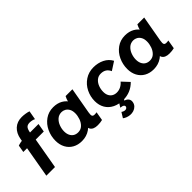

<svg xmlns="http://www.w3.org/2000/svg" viewBox="-14 -1429 2340 2340"><g transform="rotate(-45 1155.5 -259.0)"><path d="M154.8 -512.8H419L399.8 -402.6H47L63.2 -496Q84.2 -503.4 109.2 -508.1Q134.2 -512.8 154.8 -512.8ZM333.8 -718Q362.2 -718 395.8 -712.8Q429.4 -707.6 451 -699.4L430.6 -585Q413 -593.6 393.8 -597.8Q374.6 -602 354.6 -602Q317.6 -602 299.4 -582.4Q281.2 -562.8 272.6 -513L262.4 -452.2L268.8 -448.6L190.2 0H41.2L135.6 -539.4Q150.4 -623.2 202.3 -670.6Q254.2 -718 333.8 -718Z M810.2 -166.6 829.4 -165.2 861.2 -430.8Q863.4 -438.8 866.2 -450.2Q876.2 -489 893.2 -520H1010.6L950.8 -182.8Q943.6 -141.4 950.6 -125.8Q957.6 -110.2 985.2 -110.2Q1004.6 -110.2 1020.4 -113.6L1001 -0.2Q965 9.2 919.8 9.2Q845 9.2 820.1 -34.6Q795.2 -78.4 810.2 -166.6ZM916.8 -302.2Q916.8 -219 883.6 -147.3Q850.4 -75.6 789.4 -32.8Q728.4 10 647.6 10Q579.6 10 528.1 -19Q476.6 -48 448.5 -100.8Q420.4 -153.6 420.4 -222.2Q420.4 -301.8 453.5 -372.9Q486.6 -444 547.9 -487.8Q609.2 -531.6 689.4 -531.6Q759.4 -531.6 810.9 -502.3Q862.4 -473 889.6 -420.7Q916.8 -368.4 916.8 -302.2ZM575.4 -228.8Q575.4 -189.2 589.3 -159.7Q603.2 -130.2 628.8 -114.3Q654.4 -98.4 689.6 -98.4Q735.8 -98.4 767.1 -128.5Q798.4 -158.6 813.5 -202.9Q828.6 -247.2 828.6 -288.4Q828.6 -333.2 812 -362Q795.4 -390.8 770.5 -404.1Q745.6 -417.4 719.8 -417.4Q672.4 -417.4 639.9 -388Q607.4 -358.6 591.4 -314.8Q575.4 -271 575.4 -228.8Z M1100.4 -224.8Q1100.4 -303.8 1135.1 -373.6Q1169.8 -443.4 1233.8 -486Q1297.8 -528.6 1380.2 -528.6Q1457 -528.6 1519.7 -497.8Q1582.4 -467 1615.2 -406.4L1506.4 -336Q1490.4 -373.2 1461.4 -392.1Q1432.4 -411 1389.2 -411Q1346.8 -411 1316.1 -385Q1285.4 -359 1269.5 -317.9Q1253.6 -276.8 1253.6 -231.2Q1253.6 -192.4 1268 -164.8Q1282.4 -137.2 1308 -122.8Q1333.6 -108.4 1366.2 -108.4Q1403 -108.4 1435.4 -125Q1467.8 -141.6 1492 -170.6L1576.6 -80.2Q1532 -34.6 1477.1 -11.7Q1422.2 11.2 1358.4 11.2Q1281 11.2 1222.3 -17.8Q1163.6 -46.8 1132 -100.3Q1100.4 -153.8 1100.4 -224.8ZM1195.8 165.2 1238.2 97 1244.4 102.4Q1262.6 113 1280.4 115.4Q1296.8 116.8 1308.2 109.5Q1319.6 102.2 1321.8 90.4Q1325.2 75.6 1311.8 65.1Q1298.4 54.6 1264.4 51.6L1300.6 -6.4L1378.4 0L1360 25.4Q1393.8 35.2 1409.9 57.4Q1426 79.6 1420.6 111Q1415.4 141.8 1395 162.8Q1374.6 183.8 1345.9 193Q1317.2 202.2 1287.4 199.6Q1260.8 197 1237.1 188Q1213.4 179 1195.8 165.2Z M2047.2 -166.6 2066.4 -165.2 2098.2 -430.8Q2100.4 -438.8 2103.2 -450.2Q2113.2 -489 2130.2 -520H2247.6L2187.8 -182.8Q2180.6 -141.4 2187.6 -125.8Q2194.6 -110.2 2222.2 -110.2Q2241.6 -110.2 2257.4 -113.6L2238 -0.2Q2202 9.2 2156.8 9.2Q2082 9.2 2057.1 -34.6Q2032.2 -78.4 2047.2 -166.6ZM2153.8 -302.2Q2153.8 -219 2120.6 -147.3Q2087.4 -75.6 2026.4 -32.8Q1965.4 10 1884.6 10Q1816.6 10 1765.1 -19Q1713.6 -48 1685.5 -100.8Q1657.4 -153.6 1657.4 -222.2Q1657.4 -301.8 1690.5 -372.9Q1723.6 -444 1784.9 -487.8Q1846.2 -531.6 1926.4 -531.6Q1996.4 -531.6 2047.9 -502.3Q2099.4 -473 2126.6 -420.7Q2153.8 -368.4 2153.8 -302.2ZM1812.4 -228.8Q1812.4 -189.2 1826.3 -159.7Q1840.2 -130.2 1865.8 -114.3Q1891.4 -98.4 1926.6 -98.4Q1972.8 -98.4 2004.1 -128.5Q2035.4 -158.6 2050.5 -202.9Q2065.6 -247.2 2065.6 -288.4Q2065.6 -333.2 2049 -362Q2032.4 -390.8 2007.5 -404.1Q1982.6 -417.4 1956.8 -417.4Q1909.4 -417.4 1876.9 -388Q1844.4 -358.6 1828.4 -314.8Q1812.4 -271 1812.4 -228.8Z"/></g></svg>

Font: Fixel Italic Variable 20240409 Display Thin
Style: Italic
Weight: 100
Italic angle: -10°
Designer: AlfaBravo + MacPaw
Foundry: Kyrylo Tkachov, Marchela Mozhyna, Serhii Makarenko, Maria Weinstein, Zakhar Kryvoshyya
Version: Version 1.211;Glyphs 3.2 (3225)